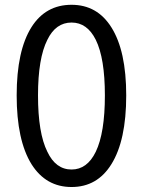

<svg xmlns="http://www.w3.org/2000/svg" viewBox="-20 -749 582 782"><path d="M271.5 12.7Q167 12.7 108.4 -80.1Q47.9 -177.7 47.9 -360.4Q47.9 -543 108.4 -638.7Q166 -729.5 271.5 -729.5Q376 -729.5 433.6 -637.7Q494.1 -542 494.1 -360.4Q494.1 -176.8 433.6 -80.1Q376 12.7 271.5 12.7ZM271.5 -58.6Q335 -58.6 370.1 -130.9Q407.2 -208 407.2 -360.4Q407.2 -511.7 370.1 -586.9Q335 -657.2 271.5 -657.2Q207 -657.2 172.9 -586.9Q134.8 -511.7 134.8 -360.4Q134.8 -207 172.9 -130.9Q207 -58.6 271.5 -58.6Z"/></svg>

Font: Bpmf GenSen Rounded R
Style: R
Weight: 400
Foundry: But Ko
Version: Version 1.320